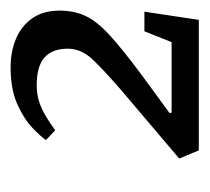

<svg xmlns="http://www.w3.org/2000/svg" viewBox="-36 -720 386 353"><g transform="rotate(-90 156.5 -544.0)"><path d="M56 -371 41 -407 166 -513Q203 -545 223 -566Q243 -587 243 -612Q243 -640 227 -654.5Q211 -669 176 -669Q160 -669 147 -665Q134 -661 121 -653.5Q108 -646 93 -635L75 -652Q81 -661 97 -676.5Q113 -692 140.5 -704.5Q168 -717 209 -717Q238 -717 261.5 -707Q285 -697 299 -677Q313 -657 313 -627Q313 -601 303.5 -580Q294 -559 268.5 -535.5Q243 -512 196 -477L125 -425V-421H255L275 -471H311L296 -371Z"/></g></svg>

Font: Faustina Light Light
Style: Italic
Weight: 300
Italic angle: -8°
Version: Version 1.200